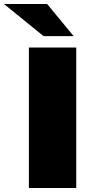

<svg xmlns="http://www.w3.org/2000/svg" viewBox="-87 -937 457 957"><path d="M57 0V-700H293V0ZM130 -757 -67 -917H148L280 -757Z"/></svg>

Font: Montserrat-Alt1 Black
Style: Regular
Weight: 900
Designer: Differentunic
Foundry: Differentunic
Version: Version 7.222